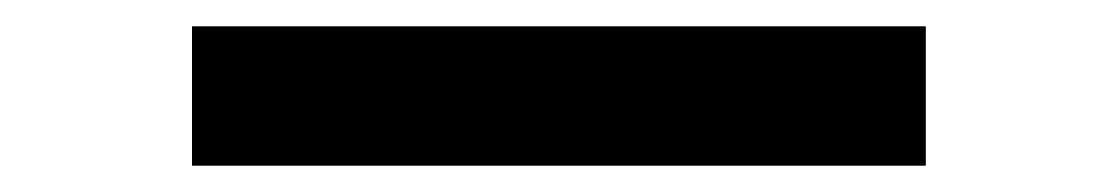

<svg xmlns="http://www.w3.org/2000/svg" viewBox="-20 20 838 146"><path d="M126 40H684V146H126Z"/></svg>

Font: Poppins Medium
Style: Regular
Weight: 500
Designer: Ninad Kale (Devanagari), Jonny Pinhorn (Latin)
Version: Version 5.002